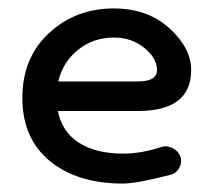

<svg xmlns="http://www.w3.org/2000/svg" viewBox="-20 -425 517 455"><path d="M271 10Q163 10 98 -43.5Q33 -97 33 -193Q33 -288 96 -346.5Q159 -405 250 -405Q330 -405 381.5 -358Q433 -311 433 -259Q433 -162 307 -162H117Q127 -112 167.5 -86.5Q208 -61 271 -61Q315 -61 360 -76Q374 -81 388 -74.5Q402 -68 407 -55Q412 -42 405.5 -28.5Q399 -15 385 -11Q304 10 271 10ZM250 -336Q201 -336 165 -307Q129 -278 118 -232H307Q352 -232 352 -259Q352 -287 322 -311.5Q292 -336 250 -336Z"/></svg>

Font: Hoogli Semibold
Style: Regular
Weight: 600
Designer: Anand Singh Naorem
Foundry: Brand New Type
Version: Version 1.00 b007